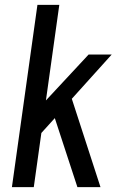

<svg xmlns="http://www.w3.org/2000/svg" viewBox="-20 -770 480 790"><path d="M298.5 0 205.5 -284 139 -210.5 157.5 -344.5 344.5 -545.5H439.5L275.5 -363.5L393.5 0ZM29 0 134 -750H224L119 0Z"/></svg>

Font: Mohave Light Medium
Style: Italic
Weight: 500
Italic angle: -8°
Version: Version 2.003